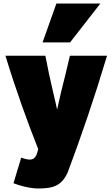

<svg xmlns="http://www.w3.org/2000/svg" viewBox="-20 -861 642 1096"><path d="M198 -10C192 17 183 50 152 50C140 50 127 48 101 39L57 185C90 198 150 215 199 215C288 215 333 197 367 122C445 -87 518 -299 591 -543H379C364 -476 346 -405 328 -333C318 -289 310 -253 306 -235C302 -256 294 -289 284 -332C267 -402 253 -470 239 -543H11C73 -339 137 -165 198 -10ZM380 -619 553 -841H302L223 -619Z"/></svg>

Font: Repo ExtraBlack
Style: Regular
Weight: 400
Designer: Stefan Peev
Foundry: Context Ltd
Version: Version 001.502